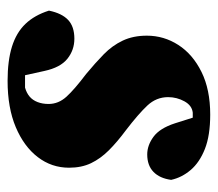

<svg xmlns="http://www.w3.org/2000/svg" viewBox="-54 -504 574 506"><g transform="rotate(90 233.0 -251.0)"><path d="M193 16Q140 16 103 4.5Q66 -7 43 -31Q20 -55 8 -93Q15 -127 32.5 -143.5Q50 -160 82 -160Q112 -160 135 -141.5Q158 -123 167 -81L182 -13L115 -30Q139 -30 163 -30Q187 -30 211 -30Q225 -34 234.5 -42Q244 -50 249 -63Q254 -76 254 -92Q254 -118 235 -139Q216 -160 175 -191Q146 -215 123 -237.5Q100 -260 87 -287.5Q74 -315 74 -351Q74 -396 98.5 -434Q123 -472 169.5 -495Q216 -518 282 -518Q337 -518 372.5 -504Q408 -490 428 -466.5Q448 -443 454 -415Q450 -385 433 -368.5Q416 -352 387 -352Q363 -352 340.5 -368.5Q318 -385 305 -425L286 -485L348 -472Q330 -472 312.5 -472Q295 -472 277 -472Q258 -470 247 -450Q236 -430 236 -407Q236 -376 258 -352.5Q280 -329 323 -296Q354 -273 376 -251Q398 -229 410 -204Q422 -179 422 -146Q422 -100 394 -63.5Q366 -27 315 -5.5Q264 16 193 16Z"/></g></svg>

Font: Source Serif 4 Black
Style: Italic
Weight: 900
Italic angle: -12°
Designer: Frank Grießhammer
Foundry: Adobe Systems Incorporated
Version: Version 4.004;hotconv 1.0.116;makeotfexe 2.5.65601